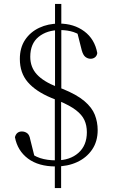

<svg xmlns="http://www.w3.org/2000/svg" viewBox="-20 -833 574 977"><path d="M264 14Q176 14 122.5 -26Q69 -66 56 -135Q60 -150 69 -157Q78 -164 91 -164Q106 -164 118 -155.5Q130 -147 134 -123L159 -23L112 -71Q149 -40 184.5 -28.5Q220 -17 266 -17Q336 -17 379 -55Q422 -93 422 -160Q422 -195 409.5 -222Q397 -249 366.5 -272.5Q336 -296 281 -319L241 -335Q162 -368 121.5 -415Q81 -462 81 -533Q81 -590 107.5 -630Q134 -670 179.5 -691.5Q225 -713 281 -713Q356 -713 409 -673.5Q462 -634 475 -563Q473 -549 463.5 -541.5Q454 -534 441 -534Q427 -534 415 -543Q403 -552 396 -577L371 -676L420 -630Q385 -660 354 -670Q323 -680 286 -680Q219 -680 176.5 -645.5Q134 -611 134 -544Q134 -491 167.5 -454.5Q201 -418 270 -391L298 -381Q370 -352 409 -319Q448 -286 462.5 -249Q477 -212 477 -171Q477 -113 448.5 -71.5Q420 -30 372 -8Q324 14 264 14ZM259 124V-354H291V124ZM260 -354V-813H292V-354Z"/></svg>

Font: Noto Serif SC
Style: Regular
Weight: 200
Designer: Ryoko NISHIZUKA 西塚涼子 (kana & ideographs); Frank Grießhammer (Latin, Greek & Cyrillic); Wenlong ZHANG 张文龙 (bopomofo); San
Foundry: Adobe
Version: Version 2.001;hotconv 1.1.0;makeotfexe 2.6.0